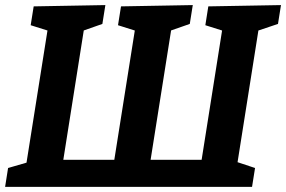

<svg xmlns="http://www.w3.org/2000/svg" viewBox="-22 -724 1109 744"><path d="M-2.2 0 9.3 -73 97.6 -98.6 78.3 -78.3 164.3 -620.5 179.8 -600.2 96.9 -626.3 108.5 -699.3 386.3 -704.3 374.7 -631.3 288.2 -600.9 305 -621.2 218.8 -76.1 207 -104.9H450L416.4 -76.1L502.7 -620.5L517.9 -600.2L435.3 -626.3L446.9 -699.3L725 -704.3L713.4 -631.3L626.2 -600.9L643.4 -621.2L557.1 -76.4L545 -104.9H786.7L754.8 -76.4L841 -621.2L856.3 -600.2L773.7 -626.3L785.2 -699.3L1066.8 -704.3L1055.2 -631.3L964.6 -600.9L981.8 -621.9L895.8 -78.3L887.1 -99.3L966.3 -73L954.7 0Z"/></svg>

Font: Bitter Thin
Style: Italic
Weight: 100
Italic angle: -9°
Designer: Sol Matas, and Bitter project Authors
Foundry: Sol Matas
Version: Version 2.002